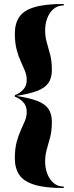

<svg xmlns="http://www.w3.org/2000/svg" viewBox="-20 -800 372 970"><path d="M302 -780V-772.5Q271 -772.5 250 -754.2Q229 -736 218.5 -707.2Q208 -678.5 208 -647Q208 -614 216.5 -585.2Q225 -556.5 233.5 -523.8Q242 -491 242 -446Q242 -405.5 224 -380.2Q206 -355 166.5 -340.2Q127 -325.5 62.5 -315.5Q127 -305.5 166.5 -290.8Q206 -276 224 -251Q242 -226 242 -185Q242 -140 233.5 -107.2Q225 -74.5 216.5 -45.8Q208 -17 208 16Q208 47.5 218.5 76.5Q229 105.5 250 124Q271 142.5 302 142.5V150Q207 150 153 133Q99 116 77 82.8Q55 49.5 55 0Q55 -47.5 64 -81.8Q73 -116 85 -141.8Q97 -167.5 106 -189.5Q115 -211.5 115 -235Q115 -266 96.2 -285Q77.5 -304 55 -311.5V-319.5Q77.5 -327 96.2 -346.2Q115 -365.5 115 -396Q115 -419.5 106 -441.8Q97 -464 85 -489.8Q73 -515.5 64 -549.5Q55 -583.5 55 -631Q55 -680.5 77 -713.8Q99 -747 153 -763.5Q207 -780 302 -780Z"/></svg>

Font: Bodoni Moda 28pt
Style: Bold
Weight: 700
Designer: Owen Earl
Foundry: indestructible type
Version: Version 2.005